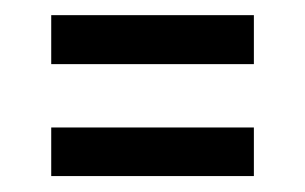

<svg xmlns="http://www.w3.org/2000/svg" viewBox="-20 -520 393 247"><path d="M45.9 -293.5V-356H306.6V-293.5ZM45.9 -437.5V-500.5H306.6V-437.5Z"/></svg>

Font: Antonio Thin
Style: Regular
Weight: 250
Designer: Vernon Adams
Foundry: Vernon Adams
Version: Version 1.002